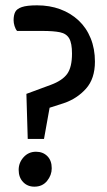

<svg xmlns="http://www.w3.org/2000/svg" viewBox="-20 -684 401 720"><path d="M84 -163 79 -332 171 -366Q214 -382 232 -407Q250 -432 250 -483Q250 -522 239.5 -540Q229 -558 205 -563Q181 -568 139 -568H44Q38 -575 34.5 -586.5Q31 -598 31 -608Q31 -627 37 -639Q43 -651 62 -657.5Q81 -664 119 -664Q166 -664 205.5 -649.5Q245 -635 274.5 -607.5Q304 -580 320 -540.5Q336 -501 336 -453Q336 -389 302.5 -351.5Q269 -314 219 -297L166 -280L145 -163ZM109 16Q83 16 66.5 -1.5Q50 -19 50 -47Q50 -74 68.5 -94.5Q87 -115 115 -115Q141 -115 157.5 -98.5Q174 -82 174 -53Q174 -27 156.5 -5.5Q139 16 109 16Z"/></svg>

Font: Faustina Light Medium
Style: Regular
Weight: 500
Version: Version 1.200